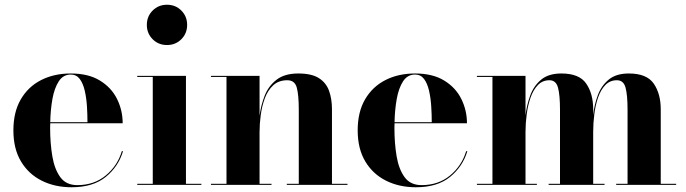

<svg xmlns="http://www.w3.org/2000/svg" viewBox="-20 -780 2894 810"><path d="M499 -142Q479.5 -77 426 -33.5Q372.5 10 282 10Q211.5 10 156 -17.8Q100.5 -45.5 68.5 -99Q36.5 -152.5 36.5 -230Q36.5 -307.5 67.8 -361Q99 -414.5 153.5 -442.2Q208 -470 278.5 -470Q353 -470 401.5 -440.2Q450 -410.5 473.8 -362.5Q497.5 -314.5 497.5 -260H192Q191.5 -250 191.5 -240Q191.5 -175.5 200.8 -120.8Q210 -66 234.5 -32.5Q259 1 306 1Q377 1 426.2 -39.8Q475.5 -80.5 494 -142ZM278.5 -465.5Q246.5 -465.5 228 -437Q209.5 -408.5 201.2 -362.8Q193 -317 192 -264.5H349Q349 -297 346.8 -332Q344.5 -367 337.5 -397.5Q330.5 -428 316.5 -446.8Q302.5 -465.5 278.5 -465.5Z M599.5 -675Q599.5 -711 624 -735.5Q648.5 -760 684.5 -760Q720.5 -760 745 -735.5Q769.5 -711 769.5 -675Q769.5 -639 745 -614.5Q720.5 -590 684.5 -590Q648.5 -590 624 -614.5Q599.5 -639 599.5 -675ZM559 -4.5H624.5V-455.5H559V-460H764.5V-4.5H829.5V0H559Z M870 -4.5H935.5V-455.5H870V-460H1075V-291.5Q1080.5 -335 1096.5 -376Q1112.5 -417 1146.5 -443.5Q1180.5 -470 1238.5 -470Q1294.5 -470 1325.2 -450.5Q1356 -431 1368.2 -396.8Q1380.5 -362.5 1380.5 -319V-4.5H1446V0H1190V-4.5H1240.5V-316.5Q1240.5 -379.5 1232 -410.5Q1223.5 -441.5 1192 -441.5Q1156 -441.5 1133 -420.5Q1110 -399.5 1097.5 -366Q1085 -332.5 1080 -294.8Q1075 -257 1075 -223V-4.5H1125.5V0H870Z M1951.5 -142Q1932 -77 1878.5 -33.5Q1825 10 1734.5 10Q1664 10 1608.5 -17.8Q1553 -45.5 1521 -99Q1489 -152.5 1489 -230Q1489 -307.5 1520.2 -361Q1551.5 -414.5 1606 -442.2Q1660.5 -470 1731 -470Q1805.5 -470 1854 -440.2Q1902.5 -410.5 1926.2 -362.5Q1950 -314.5 1950 -260H1644.5Q1644 -250 1644 -240Q1644 -175.5 1653.2 -120.8Q1662.5 -66 1687 -32.5Q1711.5 1 1758.5 1Q1829.5 1 1878.8 -39.8Q1928 -80.5 1946.5 -142ZM1731 -465.5Q1699 -465.5 1680.5 -437Q1662 -408.5 1653.8 -362.8Q1645.5 -317 1644.5 -264.5H1801.5Q1801.5 -297 1799.2 -332Q1797 -367 1790 -397.5Q1783 -428 1769 -446.8Q1755 -465.5 1731 -465.5Z M1992 -4.5H2057.5V-455.5H1992V-460H2197V-293Q2202 -336.5 2216.8 -377Q2231.5 -417.5 2262.8 -443.8Q2294 -470 2348.5 -470Q2424 -470 2453.2 -427.2Q2482.5 -384.5 2482.5 -319V-294.5Q2487 -337.5 2501.8 -377.8Q2516.5 -418 2547.8 -444Q2579 -470 2633 -470Q2708.5 -470 2738 -427.2Q2767.5 -384.5 2767.5 -319V-4.5H2832.5V0H2579.5V-4.5H2627.5V-316.5Q2627.5 -379.5 2619 -410.5Q2610.5 -441.5 2582.5 -441.5Q2553.5 -441.5 2534 -421.5Q2514.5 -401.5 2503.2 -368.8Q2492 -336 2487.2 -297.8Q2482.5 -259.5 2482.5 -223.5V-4.5H2530.5V0H2294.5V-4.5H2342.5V-316.5Q2342.5 -379.5 2334 -410.5Q2325.5 -441.5 2298 -441.5Q2269 -441.5 2249.5 -421.5Q2230 -401.5 2218.5 -368.8Q2207 -336 2202 -297.8Q2197 -259.5 2197 -223.5V-4.5H2245V0H1992Z"/></svg>

Font: Bodoni* 36pt
Style: Bold
Weight: 700
Version: Version 2.3